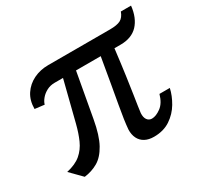

<svg xmlns="http://www.w3.org/2000/svg" viewBox="-133 -767 974 939"><g transform="rotate(-30 354.0 -298.0)"><path d="M93.5 8.5 31 -55Q82.5 -66.5 111.8 -91.5Q141 -116.5 157.5 -153.5Q174 -190.5 186 -238L243 -463.5H196Q171 -463.5 151 -453Q131 -442.5 117.8 -426.8Q104.5 -411 100 -395L46.5 -401.5Q46.5 -449.5 69 -483.5Q91.5 -517.5 129 -535.8Q166.5 -554 211.5 -554H561Q600.5 -554 620.2 -564.2Q640 -574.5 650.5 -603.5H708Q704.5 -570.5 693.8 -544.5Q683 -518.5 665.8 -500.2Q648.5 -482 624.2 -472.8Q600 -463.5 569 -463.5H533.5Q522.5 -372.5 514.2 -314Q506 -255.5 500.5 -220Q495 -184.5 491.8 -163.2Q488.5 -142 486.5 -124.5Q485 -101 494.2 -87.5Q503.5 -74 520.5 -73.5Q544 -73.5 571.8 -93.8Q599.5 -114 612.5 -160H671Q662.5 -121 639.5 -82Q616.5 -43 578 -17.2Q539.5 8.5 485.5 8.5Q455.5 8.5 434.8 -2.8Q414 -14 403.5 -35.2Q393 -56.5 394 -85Q396 -110 400.5 -141Q405 -172 412.8 -215.5Q420.5 -259 431.2 -319.5Q442 -380 456 -463.5H316.5L271.5 -214Q256.5 -130 230.5 -83.2Q204.5 -36.5 169.8 -16.5Q135 3.5 93.5 8.5Z"/></g></svg>

Font: Merriweather 20pt
Style: Italic
Weight: 400
Italic angle: -7.8°
Version: Version 2.101